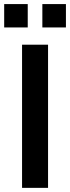

<svg xmlns="http://www.w3.org/2000/svg" viewBox="-31 -907 338 927"><path d="M75.5 0H201V-691.2H75.5ZM173.5 -774.5H287.3V-887.3H173.5ZM-10.8 -774.5H102.9V-887.3H-10.8Z"/></svg>

Font: LL Pando Sans
Style: Bold
Weight: 700
Designer: Joshua Smith
Foundry: Joshua Smith
Version: Version 1.000;Glyphs 3.2.1 (3258)